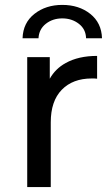

<svg xmlns="http://www.w3.org/2000/svg" viewBox="-20 -763 450 783"><path d="M91 0V-530H183V-442Q206 -483 248 -506Q300 -535 376 -535V-442Q370 -443 364.5 -443Q359 -443 354 -443Q277 -443 232 -397Q187 -351 187 -264V0ZM72 -607Q74 -670 120.5 -706.5Q167 -743 234 -743Q302 -743 348 -706.5Q394 -670 396 -607H331Q330 -644 301.5 -666Q273 -688 234 -688Q195 -688 167 -666Q139 -644 137 -607Z"/></svg>

Font: Montserrat Z Med
Style: Regular
Weight: 500
Designer: Julieta Ulanovsky
Foundry: Julieta Ulanovsky
Version: Version 8.000